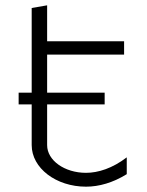

<svg xmlns="http://www.w3.org/2000/svg" viewBox="-20 -695 551 721"><path d="M99 -150C99 -63.9 190.4 6 303 6C351.9 6 404.5 -9 456 -41V-104.1C402.5 -63.1 348.8 -46 303 -46C222.4 -46 157 -92.6 157 -150V-303H373V-347H157V-490H446V-540H157V-675L99 -665V-347H50V-303H99Z"/></svg>

Font: Resamitz
Style: Regular
Weight: 500
Designer: gluk
Foundry: gluk
Version: Version 0.047